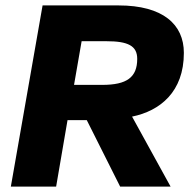

<svg xmlns="http://www.w3.org/2000/svg" viewBox="-20 -688 698 708"><path d="M658 -493C658 -598 581 -668 417 -668H137L20 0H187L229 -245H300L423 0H609L467 -258C570 -279 658 -349 658 -493ZM486 -471C486 -403 448 -375 357 -375H253L281 -536H373C452 -536 486 -519 486 -471Z"/></svg>

Font: Celebes ExtraBold
Style: Italic
Weight: 800
Italic angle: -10°
Designer: Anugrah Pasau
Foundry: Lafontype
Version: Version 1.000